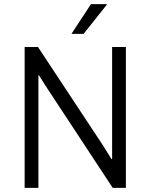

<svg xmlns="http://www.w3.org/2000/svg" viewBox="-20 -915 733 935"><path d="M482 -206 523 -140 526 -141V-686H593V0H529L202 -497L170 -548H167V0H100V-686H165ZM500 -895V-892L387 -750H328L423 -895Z"/></svg>

Font: Chivo Light
Style: Regular
Weight: 300
Designer: Hector Gatti
Foundry: Omnibus-Type
Version: Version 1.007